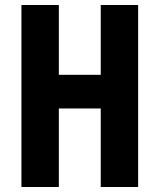

<svg xmlns="http://www.w3.org/2000/svg" viewBox="-20 -750 640 770"><path d="M216 0V-315H384V0H534V-730H384V-450H216V-730H66V0Z"/></svg>

Font: Tekne LDO ExtraBold
Style: Regular
Weight: 800
Monospace: yes
Designer: Alessio Laiso, Mario Rullo, Paolo Rosset
Foundry: Alessio Laiso
Version: Version 1.000;hotconv 1.0.109;makeotfexe 2.5.65596